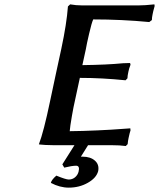

<svg xmlns="http://www.w3.org/2000/svg" viewBox="-20 -673 737 890"><path d="M333 95.2Q313.5 95.2 277.8 104L269 88.9L325.2 0H227.1Q207.5 0 190.9 -1Q174.3 -2 167 -2.9L160.2 -3.9Q182.6 -62.5 211.9 -203.1Q221.2 -249.5 240 -335.2Q258.8 -420.9 264.2 -446.8Q289.1 -563.5 294.9 -643.1L305.2 -652.8Q332 -647.9 361.8 -647.9H621.1Q650.9 -647.9 695.8 -652.8L696.8 -645Q694.3 -636.7 690.4 -621.1L687 -605Q684.1 -591.8 684.1 -580.1L671.9 -570.8Q543.5 -583 412.1 -583Q404.8 -567.4 393.1 -516.8Q381.3 -466.3 377.9 -444.8L361.8 -371.1Q477.1 -372.6 550.8 -379.9Q553.2 -379.9 566.9 -380.4Q580.6 -380.9 583 -380.9L585 -373Q577.6 -354 575.2 -340.8Q570.8 -320.8 570.8 -310.1L562 -300.8Q452.1 -312 350.1 -312L326.2 -201.2Q321.8 -183.6 313.2 -134.8Q304.7 -85.9 303.2 -64.9Q360.8 -65.4 431.2 -68.6Q501.5 -71.8 543 -75.2L584 -78.1L585 -68.8Q581.5 -59.1 576.2 -34.2Q572.8 -19 571.8 -4.9L563 3.9Q536.1 0 496.1 0H388.2Q373 23.9 355 53.2H362.8Q399.4 53.2 420.2 71.8Q440.9 90.3 435.1 120.1Q426.8 151.9 387.2 174.3Q347.7 196.8 298.8 196.8Q257.3 196.8 215.8 174.8Q218.3 161.1 241.2 141.1Q285.2 159.2 298.8 159.2Q314.9 159.2 327.4 149.2Q339.8 139.2 344.2 123Q351.1 95.2 333 95.2Z"/></svg>

Font: Linear Smooth
Style: Bold Italic
Weight: 700
Designer: Philipp H. Poll, Flanker
Foundry: Philipp H. Poll, reworked by Flanker
Version: Version 1.061 | FøM Fix